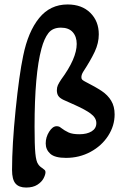

<svg xmlns="http://www.w3.org/2000/svg" viewBox="-20 -700 568 861"><path d="M34 62Q34 -49 50 -207Q66 -365 84 -450Q106 -558 155.5 -619Q205 -680 283 -680Q347 -680 385 -642.5Q423 -605 423 -546Q423 -507 405 -468.5Q387 -430 353 -378Q345 -365 345 -354Q345 -347 348 -343.5Q351 -340 360 -335Q409 -310 436 -292Q463 -274 478.5 -248.5Q494 -223 494 -187Q494 -136 465 -91Q436 -46 386 -19Q336 8 276 8Q226 8 205.5 -10.5Q185 -29 185 -57Q185 -85 200.5 -109.5Q216 -134 234 -134Q246 -134 253 -127Q270 -114 287.5 -106Q305 -98 336 -98Q370 -98 391 -111Q412 -124 412 -148Q412 -172 386 -191Q363 -208 317.5 -228.5Q272 -249 265 -252Q248 -260 241.5 -270Q235 -280 235 -295Q235 -308 239.5 -318Q244 -328 254 -343Q324 -438 324 -503Q324 -536 306 -556Q288 -576 253 -576Q216 -576 197 -551.5Q178 -527 166 -482Q135 -368 135 -132Q135 -49 138.5 -12.5Q142 24 151 36Q157 46 170 54Q177 59 180.5 62.5Q184 66 184 72Q184 83 175.5 99.5Q167 116 147.5 128.5Q128 141 97 141Q65 141 49.5 123Q34 105 34 62Z"/></svg>

Font: AkayaTelivigala
Style: Regular
Weight: 400
Designer: Vaishnavi Murthy Yerkadithaya ( vaishnavimurthy@gmail.com ), Juan Luis Blanco Aristondo ( juan@blancoletters.com )
Version: Version 1.000